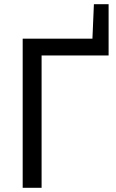

<svg xmlns="http://www.w3.org/2000/svg" viewBox="-20 -894 554 914"><path d="M88 0H178V-630H497V-874H427L420 -710H88Z"/></svg>

Font: Raleway Med
Style: Regular
Weight: 500
Designer: Matt McInerney, Pablo Impallari, Rodrigo Fuenzalida
Foundry: Matt McInerney, Pablo Impallari, Rodrigo Fuenzalida
Version: Version 3.00 July 28, 2015